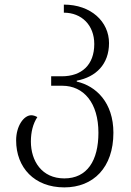

<svg xmlns="http://www.w3.org/2000/svg" viewBox="-20 -562 567 833"><path d="M259 251C385 251 472 165 472 14C472 -117 397 -189 313 -208V-212C397 -228 453 -284 453 -375C453 -468 375 -542 257 -542V-507C334 -507 389 -453 389 -371C389 -280 334 -231 248 -231H202V-190H250C343 -190 407 -116 407 14C407 135 358 212 259 212C161 212 114 136 114 52C114 11 123 -25 142 -54C133 -59 124 -62 116 -62C83 -62 50 -15 50 47C50 165 129 251 259 251Z"/></svg>

Font: Noto Serif Georgian Light
Style: Regular
Weight: 300
Designer: Monotype Design Team, Akaki Razmadze
Foundry: Google LLC
Version: Version 2.003